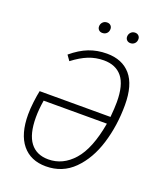

<svg xmlns="http://www.w3.org/2000/svg" viewBox="-156 -956 897 1067"><g transform="rotate(20 292.0 -423.0)"><path d="M541 -459Q541 -338 508 -230.5Q475 -123 408 -56Q341 11 243 11Q153 11 103 -50Q53 -111 53 -227Q53 -261 58 -301.5Q63 -342 69 -370H488Q493 -425 493 -459Q493 -560 455.5 -606.5Q418 -653 347 -653Q299 -653 256.5 -636Q214 -619 167 -583L145 -614Q195 -656 244 -675Q293 -694 350 -694Q441 -694 491 -636Q541 -578 541 -459ZM482 -328H108Q99 -273 99 -227Q99 -127 136 -78.5Q173 -30 243 -30Q329 -30 392 -101.5Q455 -173 482 -328ZM256 -821Q256 -836 266 -846.5Q276 -857 292 -857Q305 -857 313 -849Q321 -841 321 -829Q321 -813 311 -803Q301 -793 285 -793Q272 -793 264 -801Q256 -809 256 -821ZM422 -821Q422 -836 432 -846.5Q442 -857 457 -857Q470 -857 478 -849Q486 -841 486 -829Q486 -813 476 -803Q466 -793 451 -793Q438 -793 430 -801Q422 -809 422 -821Z"/></g></svg>

Font: Fira Sans Condensed ExtraLight
Style: Italic
Weight: 275
Width: 3
Italic angle: -8°
Designer: Carrois Corporate & Edenspiekermann AG
Foundry: Carrois Corporate GbR & Edenspiekermann AG
Version: Version 4.203